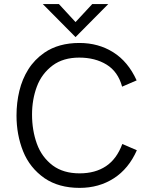

<svg xmlns="http://www.w3.org/2000/svg" viewBox="-20 -912 733 942"><path d="M61 0ZM61 0ZM370.6 9.8Q268.6 9.8 198.7 -37.6Q126 -88.4 93.5 -169.4Q61 -250.5 61 -345.2Q61 -408.2 75 -466.1Q88.9 -523.9 119.1 -572Q149.4 -620.1 198.2 -653.8Q267.6 -701.2 369.6 -701.2Q462.9 -701.2 535.6 -655.5Q608.4 -609.9 650.4 -517.6L579.1 -486.8Q559.1 -560.5 502.9 -595Q446.8 -629.4 368.7 -629.4Q290.5 -629.4 238.8 -591.3Q184.6 -550.8 160.9 -487.3Q137.2 -423.8 137.2 -350.1Q137.2 -272.5 160.9 -206.8Q184.6 -141.1 238.8 -100.1Q291 -61.5 370.6 -61.5Q447.3 -61.5 500 -96.7Q552.7 -131.8 580.1 -205.6L651.4 -174.8Q611.3 -84 538.3 -37.1Q465.3 9.8 370.6 9.8ZM350.6 -730 189.9 -892.1H269L350.6 -803.7L432.6 -892.1H511.2Z"/></svg>

Font: Acari Sans
Style: Regular
Weight: 400
Designer: Alfredo Marco Pradil and Stefan Peev
Foundry: Hanken Design Co.
Version: Version 1.045;February 4, 2021;FontCreator 13.0.0.2655 64-bi